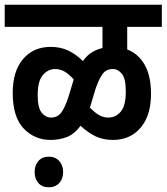

<svg xmlns="http://www.w3.org/2000/svg" viewBox="-20 -642 707 815"><path d="M0 -528V-622H667V-528H520V-432Q566 -415 593.5 -368Q621 -321 621 -243Q621 -152 577 -100Q533 -48 459 -48Q418 -48 385.5 -63.5Q353 -79 322 -108Q295 -72 263 -60Q231 -48 195 -48Q127 -48 80.5 -96.5Q34 -145 34 -248Q34 -340 78 -391.5Q122 -443 195 -443Q236 -443 268.5 -428Q301 -413 332 -383Q350 -408 371 -420.5Q392 -433 415 -438V-528ZM365 -196Q363 -191 361 -186Q381 -165 399.5 -154Q418 -143 440 -143Q471 -143 492.5 -168Q514 -193 514 -254Q514 -308 497.5 -328.5Q481 -349 459 -349Q431 -349 415.5 -328Q400 -307 385 -263ZM140 -239Q140 -184 157 -163.5Q174 -143 196 -143Q224 -143 239.5 -163.5Q255 -184 270 -229L290 -295Q291 -300 293 -305Q273 -327 254.5 -338Q236 -349 214 -349Q184 -349 162 -323.5Q140 -298 140 -239ZM127 88Q127 60 143 41.5Q159 23 187 23Q215 23 231.5 41.5Q248 60 248 88Q248 117 231.5 135Q215 153 187 153Q159 153 143 135Q127 117 127 88Z"/></svg>

Font: Noto Sans Condensed SemiBold
Style: Regular
Weight: 600
Width: 3
Designer: Monotype Design Team
Foundry: Monotype Imaging Inc.
Version: Version 2.013; ttfautohint (v1.8.4.7-5d5b)